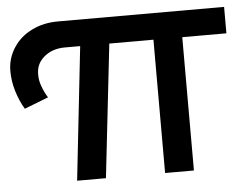

<svg xmlns="http://www.w3.org/2000/svg" viewBox="-53 -585 822 637"><g transform="rotate(-5 357.5 -266.0)"><path d="M715 -444V-532H163C130 -532 101 -526 75 -513C48 -500 28 -482 13 -459C-2 -436 -10 -410 -10 -382C-10 -361 -7 -338 0 -315C7 -292 16 -271 27 -253L107 -284C99 -296 93 -309 88 -323C83 -336 81 -349 81 -360C80 -385 89 -405 108 -421C126 -436 149 -444 177 -444H228L179 0H275L325 -444H472V0H568V-444Z"/></g></svg>

Font: Argentum Sans
Style: Regular
Weight: 400
Designer: Julieta Ulanovsky
Foundry: Julieta Ulanovsky
Version: Version 5.001;March 29, 2019;FontCreator 11.5.0.2425 64-bit